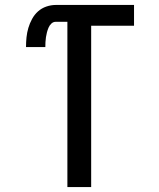

<svg xmlns="http://www.w3.org/2000/svg" viewBox="-20 -755 640 775"><path d="M252 0V-667H205Q195 -667 187.5 -660Q180 -653 176 -643.5Q172 -634 169.5 -624.5Q167 -615 165.5 -605Q164 -595 163.5 -585Q163 -575 163 -565H85Q85 -585 87 -604.5Q89 -624 94.5 -642.5Q100 -661 109.5 -678.5Q119 -696 133.5 -709Q148 -722 167 -728.5Q186 -735 205 -735H521V-651H348V0Z"/></svg>

Font: Iosevka Aile Medium
Style: Regular
Weight: 500
Designer: Belleve Invis
Foundry: Belleve Invis
Version: Version 27.3.5; ttfautohint (v1.8.4)